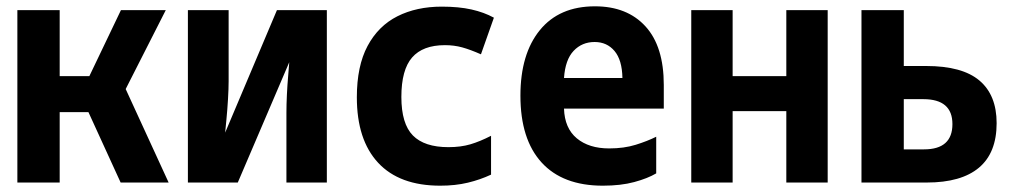

<svg xmlns="http://www.w3.org/2000/svg" viewBox="-20 -578 3220 608"><path d="M35 0V-546H169V-337H263L363 -546H505L378 -296L514 0H362L260 -223H169V0Z M575 0V-546H704V-321Q704 -298 702 -264Q700 -230 697 -199.5Q694 -169 693 -158L857 -546H1015V0H887V-221Q887 -247 888.5 -278Q890 -309 892.5 -337.5Q895 -366 896 -381L733 0Z M1374 10Q1245 10 1177.5 -62.5Q1110 -135 1110 -270Q1110 -369 1144 -432.5Q1178 -496 1238.5 -526.5Q1299 -557 1379 -557Q1433 -557 1473 -548Q1513 -539 1544 -522L1503 -406Q1469 -421 1443.5 -428Q1418 -435 1389 -435Q1319 -435 1285 -396Q1251 -357 1251 -271Q1251 -186 1287.5 -149Q1324 -112 1400 -112Q1439 -112 1469.5 -121Q1500 -130 1535 -148V-25Q1501 -9 1461.5 0.5Q1422 10 1374 10Z M1889 10Q1762 10 1695 -63.5Q1628 -137 1628 -275Q1628 -407 1689.5 -482.5Q1751 -558 1864 -558Q1966 -558 2024 -494.5Q2082 -431 2082 -309V-234H1766Q1768 -172 1806.5 -140Q1845 -108 1909 -108Q1956 -108 1993 -119.5Q2030 -131 2058 -145V-29Q2031 -13 1988.5 -1.5Q1946 10 1889 10ZM1766 -331H1951Q1950 -388 1926 -416.5Q1902 -445 1863 -445Q1823 -445 1796.5 -417Q1770 -389 1766 -331Z M2169 0V-546H2300V-337H2470V-546H2601V0H2470V-226H2300V0Z M2708 0V-546H2842V-369H2913Q3027 -369 3081.5 -323Q3136 -277 3136 -188Q3136 -94 3080 -47Q3024 0 2915 0ZM2842 -105H2906Q2996 -105 2996 -185Q2996 -264 2904 -264H2842Z"/></svg>

Font: Noto Sans Mono Condensed
Style: Bold
Weight: 700
Width: 3
Designer: Monotype Design Team
Foundry: Monotype Imaging Inc.
Version: Version 2.014